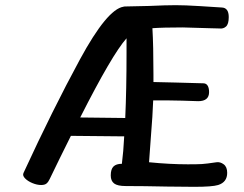

<svg xmlns="http://www.w3.org/2000/svg" viewBox="-20 -716 943 742"><path d="M858 -48Q858 -12 823 -1Q800 6 731 6L626 5Q534 3 466 3Q434 3 421 -7Q408 -17 408 -38Q408 -62 418.5 -72.5Q429 -83 451 -83Q457 -129 460 -189L254 -191Q208 -99 172 -24Q167 -13 160 -7Q153 -1 139 -1Q123 -1 105 -8.5Q87 -16 76.5 -27Q66 -38 71 -48Q184 -293 289 -486.5Q394 -680 457 -690Q459 -691 464 -691L556 -693Q621 -696 659 -696Q694 -696 751 -692.5Q808 -689 837 -687Q864 -686 864 -650Q864 -623 853.5 -613.5Q843 -604 828 -606L789 -607Q702 -610 686 -610Q609 -610 569 -607Q573 -539 573 -429V-399Q635 -397 659 -397Q752 -395 768 -394Q778 -393 783 -384Q788 -375 788 -360Q788 -325 746 -325L684 -327L628 -328H572Q571 -285 561 -158L556 -89Q636 -81 706 -81Q743 -81 760 -82Q777 -83 817 -89Q831 -91 844.5 -81Q858 -71 858 -48ZM464 -260Q469 -369 469 -512V-568Q413 -505 290 -262Z"/></svg>

Font: Mali Medium
Style: Regular
Weight: 500
Version: Version 1.000; ttfautohint (v1.6)